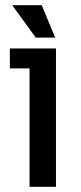

<svg xmlns="http://www.w3.org/2000/svg" viewBox="-20 -721 312 741"><path d="M94 -457H18V-534H196V0H94ZM27 -701H141L193 -576H118Z"/></svg>

Font: Mozilla Headline BETA
Style: Regular
Weight: 400
Designer: Studio DRAMA
Foundry: Studio DRAMA
Version: Version 0.100